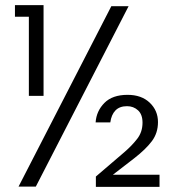

<svg xmlns="http://www.w3.org/2000/svg" viewBox="-20 -724 690 745"><path d="M412 -700H479L119 0H52ZM92 -659H38V-704H149V-352H92ZM351 -249Q354 -293 385 -324.5Q416 -356 475 -356Q529 -356 561 -325.5Q593 -295 593 -250Q593 -208 569.5 -176.5Q546 -145 501 -110L418 -46H599V1H352V-39L463 -134Q492 -159 512.5 -185.5Q533 -212 533 -248Q533 -280 515.5 -296Q498 -312 473 -312Q444 -312 428 -295.5Q412 -279 408 -249Z"/></svg>

Font: SVN-Poppins Light
Style: Regular
Weight: 300
Designer: Ninad Kale (Devanagari), Jonny Pinhorn (Latin)
Foundry: Indian Type Foundry
Version: Version 3.002 2017; ttfautohint (v1.8.3)